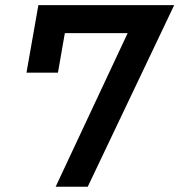

<svg xmlns="http://www.w3.org/2000/svg" viewBox="-20 -713 685 733"><path d="M192.4 0 467.3 -586.4H227.5L201.2 -435.5H81.1L126.5 -693.4H645L314.9 0Z"/></svg>

Font: CaskaydiaCove NFP SemiBold
Style: Italic
Weight: 600
Italic angle: -10°
Designer: Aaron Bell
Foundry: Saja Typeworks
Version: Version 2111.001; VTT 6.35;Nerd Fonts 3.1.1